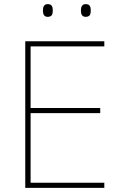

<svg xmlns="http://www.w3.org/2000/svg" viewBox="-20 -915 590 935"><path d="M189 -864C189 -847 194 -833 212 -833C234 -833 237 -847 237 -864C237 -880 234 -895 212 -895C194 -895 189 -880 189 -864ZM374 -864C374 -847 379 -833 397 -833C419 -833 422 -847 422 -864C422 -880 419 -895 397 -895C379 -895 374 -880 374 -864ZM488 0V-25H129V-364H468V-389H129V-689H488V-714H103V0Z"/></svg>

Font: Noto Kufi Arabic Thin
Style: Regular
Weight: 100
Designer: Monotype Design Team, David Williams, Khaled Hosny
Foundry: Google LLC
Version: Version 2.109